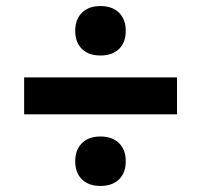

<svg xmlns="http://www.w3.org/2000/svg" viewBox="-20 -641 663 633"><path d="M563.6 -385.8V-264H59.6V-385.8ZM311.3 -191Q350.2 -191 372.4 -169.1Q394.6 -147.2 394.6 -109.2Q394.6 -71.2 372.4 -49.6Q350.2 -28 311.3 -28Q272.4 -28 250.2 -49.6Q228 -71.2 228 -109.2Q228 -147.2 250.2 -169.1Q272.4 -191 311.3 -191ZM311.3 -621Q350.2 -621 372.4 -599.1Q394.6 -577.2 394.6 -539.2Q394.6 -501.2 372.4 -479.6Q350.2 -458 311.3 -458Q272.4 -458 250.2 -479.6Q228 -501.2 228 -539.2Q228 -577.2 250.2 -599.1Q272.4 -621 311.3 -621Z"/></svg>

Font: Work Sans
Style: Regular
Weight: 400
Designer: Wei Huang
Foundry: Wei Huang
Version: Version 2.006; ttfautohint (v1.8.1.43-b0c9)